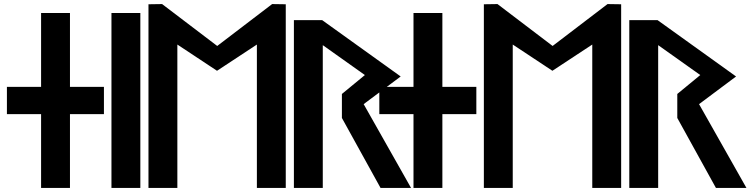

<svg xmlns="http://www.w3.org/2000/svg" viewBox="-20 -924 3697 944"><path d="M182 -497H14V-363H182V0H324V-363H491V-497H324V-860H182Z M670 0V-860H528V0Z M1243 0H1385V-903L1318 -904L1048 -698L777 -904L710 -903V0H852V-705L1047 -576L1243 -705Z M1768 -412 1950 -548 1564 -825H1425V0H1567V-702L1774 -555L1661 -462V-344L1851 0H2001Z M2013 -497H1845V-363H2013V0H2155V-363H2322V-497H2155V-860H2013Z M2892 0H3034V-903L2967 -904L2697 -698L2426 -904L2359 -903V0H2501V-705L2696 -576L2892 -705Z M3417 -412 3599 -548 3213 -825H3074V0H3216V-702L3423 -555L3310 -462V-344L3500 0H3650Z"/></svg>

Font: Ny Stormning
Style: Hf
Weight: 700
Designer: Robert Jablonski, Mew Too
Foundry: Cannot Into Space Fonts
Version: Version 0.90